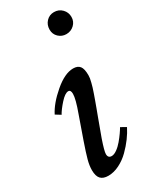

<svg xmlns="http://www.w3.org/2000/svg" viewBox="-214 -887 773 954"><g transform="rotate(-30 172.0 -410.0)"><path d="M85.9 -202.1 130.9 -330.1Q157.2 -401.9 157.2 -431.2Q157.2 -454.1 143.1 -454.1Q124.5 -454.1 96.4 -422.9Q68.4 -391.6 56.2 -369.1L26.9 -387.2Q52.7 -438 112.5 -489Q172.4 -540 220.2 -540Q246.1 -540 258.1 -524.9Q270 -509.8 270 -473.1Q270 -464.8 268.6 -455.3Q267.1 -445.8 263.7 -432.9Q260.3 -419.9 257.1 -408.9Q253.9 -397.9 247.3 -379.4Q240.7 -360.8 236.1 -347.9Q231.4 -335 222.2 -309.8Q212.9 -284.7 207 -269L169.9 -168Q148.9 -106.9 148.9 -89.8Q148.9 -66.9 169.9 -66.9Q183.6 -66.9 200.7 -79.1Q217.8 -91.3 232.9 -109.4Q248 -127.4 259 -143.1Q270 -158.7 276.9 -170.9L307.1 -153.8Q293.9 -127.4 274.2 -100.6Q254.4 -73.7 228.5 -48.1Q202.6 -22.5 170.4 -6.3Q138.2 9.8 106.9 9.8Q77.1 9.8 63 -5.6Q48.8 -21 48.8 -55.2Q48.8 -81.5 57.4 -113Q65.9 -144.5 85.9 -202.1ZM277.8 -704.1Q252.4 -704.1 234.1 -721.4Q215.8 -738.8 215.8 -765.1Q215.8 -792.5 233.6 -811.3Q251.5 -830.1 277.8 -830.1Q305.2 -830.1 323.5 -811.3Q341.8 -792.5 341.8 -766.1Q341.8 -739.7 323 -721.9Q304.2 -704.1 277.8 -704.1Z"/></g></svg>

Font: Libre Baskerville
Style: Italic
Weight: 400
Designer: Pablo Impallari, Rodrigo Fuenzalida
Foundry: Pablo Impallari, Rodrigo Fuenzalida
Version: Version 1.000